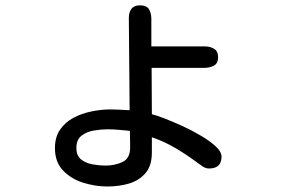

<svg xmlns="http://www.w3.org/2000/svg" viewBox="-20 -634 1040 708"><path d="M376 53.7Q332 53.7 287.6 40Q243.2 26.4 212.9 -4.9Q182.6 -36.1 182.6 -87.9Q182.6 -128.9 201.7 -156.2Q220.7 -183.6 251 -199.7Q281.2 -215.8 317.4 -223.1Q353.5 -230.5 386.7 -230.5Q404.3 -230.5 422.4 -229.5Q440.4 -228.5 458 -227.5L455.1 -568.4Q455.1 -588.9 464.8 -601.6Q474.6 -614.3 496.1 -614.3Q520.5 -614.3 529.3 -600.1Q538.1 -585.9 538.1 -563.5V-462.9H734.4Q754.9 -462.9 769.5 -454.1Q784.2 -445.3 784.2 -422.9Q784.2 -400.4 769 -392.1Q753.9 -383.8 734.4 -383.8H539.1L540 -212.9Q555.7 -209 586.4 -197.3Q617.2 -185.5 653.3 -168.9Q689.5 -152.3 722.2 -132.8Q754.9 -113.3 775.9 -93.8Q796.9 -74.2 796.9 -56.6Q796.9 -12.7 751 -12.7Q739.3 -12.7 728.5 -19.5Q717.8 -26.4 709 -33.2Q669.9 -62.5 627.9 -87.4Q585.9 -112.3 540 -127.9V-71.3Q540 -22.5 516.1 4.9Q492.2 32.2 455.1 43Q418 53.7 376 53.7ZM369.1 -23.4Q403.3 -23.4 431.6 -36.6Q460 -49.8 460 -90.8Q460 -106.4 459.5 -121.1Q459 -135.7 459 -151.4Q439.5 -153.3 418 -155.3Q396.5 -157.2 377 -157.2Q353.5 -157.2 326.7 -152.8Q299.8 -148.4 280.8 -133.8Q261.7 -119.1 261.7 -88.9Q261.7 -59.6 279.3 -45.9Q296.9 -32.2 321.8 -27.8Q346.7 -23.4 369.1 -23.4Z"/></svg>

Font: Kosugi Maru
Style: Regular
Weight: 400
Designer: MOTOYA
Version: Version 4.002